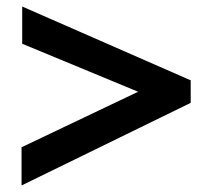

<svg xmlns="http://www.w3.org/2000/svg" viewBox="-20 -603 640 588"><path d="M46 -35V-152L403 -322L48 -469V-583L564 -357V-288Z"/></svg>

Font: Inconsolata Expanded ExtraBold
Style: Regular
Weight: 800
Width: 7
Monospace: yes
Designer: Raph Levien, Cyreal, Brenton Simpson
Foundry: Raph Levien, Cyreal, Google
Version: Version 3.001; ttfautohint (v1.8.2.53-6de2)